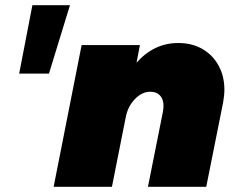

<svg xmlns="http://www.w3.org/2000/svg" viewBox="-20 -721 911 741"><path d="M105 -701H250L169 -437H54ZM846 -375Q846 -353 841 -325L776 0H551L609 -291Q611 -305 611 -312Q611 -338 597.5 -352.5Q584 -367 560 -367Q528 -367 500.5 -338.5Q473 -310 465 -267L412 0H187L295 -547H520L507 -479Q574 -555 668 -555Q721 -555 761 -532Q801 -509 823.5 -468Q846 -427 846 -375Z"/></svg>

Font: Gontserrat Black
Style: Italic
Weight: 900
Italic angle: -11.3°
Designer: Julieta Ulanovsky
Foundry: Julieta Ulanovsky
Version: Version 6.001